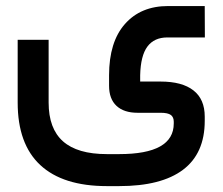

<svg xmlns="http://www.w3.org/2000/svg" viewBox="-20 -404 744 642"><path d="M344.7 -152.3Q344.7 -263.7 397.7 -323.7Q450.7 -383.8 542 -383.8H654.8H664.6V-374L665 -288.6V-278.8H655.3H539.6Q495.6 -278.8 472.9 -248.3Q450.2 -217.8 448.7 -152.3V-131.3H517.1Q588.9 -131.3 626.7 -101.8Q664.6 -72.3 664.6 -14.2V0Q664.6 108.9 592 163.6Q519.5 218.3 378.4 218.3H337.4Q190.4 218.3 114.7 147.9Q39.1 77.6 39.1 -61V-261.2V-271H48.8H132.8H142.6V-261.2V-61Q142.6 25.9 190.7 68.6Q238.8 111.3 337.4 111.3H378.4Q561 111.3 561 8.8V2.9Q561 -12.2 551.3 -19.5Q541.5 -26.9 517.1 -26.9H439.9Q394.5 -26.9 369.6 -50Q344.7 -73.2 344.7 -117.2Z"/></svg>

Font: Shabnam Medium FD-WOL
Style: Medium-FD-WOL
Weight: 500
Foundry: DejaVu fonts team - Redesigned by Saber Rastikerdar - Based on Vazir font
Version: Version 5.0.1